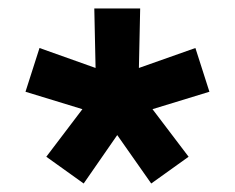

<svg xmlns="http://www.w3.org/2000/svg" viewBox="-20 -760 553 452"><path d="M177 -328 89 -391 174 -503 40 -544 73 -647 205 -600 202 -740H310L307 -600L440 -647L473 -544L339 -503L424 -391L336 -328L256 -442Z"/></svg>

Font: Be Vietnam Pro
Style: Bold
Weight: 700
Designer: Lam Bao, Tony Le, Vietanh Nguyen
Foundry: Yellow Type Foundry
Version: Version 1.002; ttfautohint (v1.8.3)